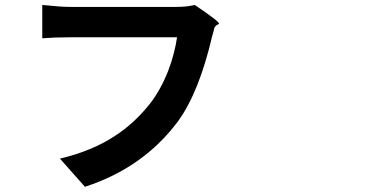

<svg xmlns="http://www.w3.org/2000/svg" viewBox="-20 -717 1540 765"><path d="M318.4 27.3 218.8 -85Q346.7 -115.2 438.5 -175.8Q516.6 -226.6 578.1 -304.7Q620.1 -358.4 650.4 -435.5Q675.8 -502.9 685.5 -568.4H471.7H257.8Q197.3 -568.4 148.4 -564.5V-697.3Q221.7 -689.5 258.8 -689.5H682.6Q726.6 -689.5 755.9 -697.3Q854.5 -630.9 852.5 -623Q851.6 -620.1 845.7 -618.2Q837.9 -614.3 834 -605.5Q833 -600.6 830.1 -589.4Q827.1 -578.1 825.2 -572.3Q772.5 -346.7 687.5 -231.4Q549.8 -47.9 318.4 27.3Z"/></svg>

Font: Bpmf GenSeki Gothic B
Style: B
Weight: 700
Foundry: But Ko
Version: Version 1.320